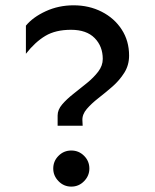

<svg xmlns="http://www.w3.org/2000/svg" viewBox="-20 -689 587 727"><path d="M198.2 -212.9V-252Q198.2 -273.4 215.3 -293.5Q232.4 -313.5 257.8 -333.5Q283.2 -353.5 309.1 -374.5Q335 -395.5 352.1 -418Q369.1 -440.4 369.1 -465.8Q369.1 -513.7 338.4 -544.9Q307.6 -576.2 249 -576.2Q190.4 -576.2 151.9 -553.2Q113.3 -530.3 78.1 -485.4V-591.8Q104.5 -624 153.3 -646.5Q202.1 -668.9 258.8 -668.9Q317.4 -668.9 365.2 -644.5Q413.1 -620.1 440.9 -577.1Q468.8 -534.2 468.8 -478.5Q468.8 -442.4 450.7 -413.6Q432.6 -384.8 405.8 -361.3Q378.9 -337.9 352.5 -317.4Q326.2 -296.9 308.6 -276.4Q291 -255.9 292 -233.4L293 -212.9ZM250 17.6Q221.7 17.6 201.7 -2.9Q181.6 -23.4 181.6 -50.8Q181.6 -79.1 201.7 -99.1Q221.7 -119.1 250 -119.1Q278.3 -119.1 298.3 -99.1Q318.4 -79.1 318.4 -50.8Q318.4 -23.4 298.3 -2.9Q278.3 17.6 250 17.6Z"/></svg>

Font: Sen
Style: Regular
Weight: 400
Designer: Kosal Sen, Philatype
Foundry: Philatype
Version: Version 2.000;gftools[0.9.31]